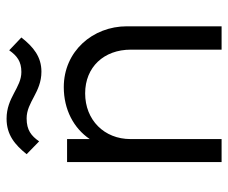

<svg xmlns="http://www.w3.org/2000/svg" viewBox="-75 -619 694 584"><g transform="rotate(-90 272.0 -327.0)"><path d="M413 -276V0H484V-288C484 -392 408 -480 299 -480C231 -480 174 -450 141 -401V-470H71V0H141V-277C141 -357 199 -415 280 -415C360 -415 413 -358 413 -276ZM95 -593 134 -555C151 -579 168 -593 204 -593C254 -593 283 -548 346 -548C391 -548 421 -572 450 -609L411 -646C394 -622 377 -609 345 -609C297 -609 268 -654 203 -654C154 -654 124 -629 95 -593Z"/></g></svg>

Font: MV Cash Light
Style: Regular
Weight: 300
Designer: Rodrigo Fuenzalida
Foundry: fragTYPE
Version: Version 1.100;Glyphs 3.1.2 (3151)